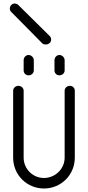

<svg xmlns="http://www.w3.org/2000/svg" viewBox="-20 -1074 502 1096"><path d="M36 -1024C36 -1018 40 -1008 46 -1004L220 -828C224 -822 234 -820 242 -820C258 -820 272 -832 272 -848C272 -856 268 -866 262 -870L86 -1044C82 -1050 70 -1054 64 -1054C48 -1054 36 -1040 36 -1024ZM85 -584C69 -584 55 -572 55 -556V-174C55 -76 133 2 231 2C329 2 407 -76 407 -174V-556C407 -572 395 -584 379 -584C363 -584 349 -572 349 -556V-174C349 -110 295 -58 231 -58C167 -58 115 -110 115 -174V-556C115 -572 101 -584 85 -584ZM143 -760C127 -760 115 -746 115 -730V-672C115 -656 127 -644 143 -644C159 -644 173 -656 173 -672V-730C173 -746 159 -760 143 -760ZM319 -760C303 -760 291 -746 291 -730V-672C291 -656 303 -644 319 -644C335 -644 349 -656 349 -672V-730C349 -746 335 -760 319 -760Z"/></svg>

Font: bauhaus_2017
Style: _regular
Weight: 400
Version: Version 1.0